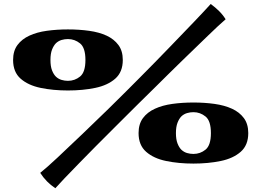

<svg xmlns="http://www.w3.org/2000/svg" viewBox="-20 -808 1335 981"><path d="M262.7 153.8Q216.3 123 185.5 75.2Q215.8 51.3 273.4 -2.4Q331.1 -56.2 403.3 -125.5L533.7 -251.5L621.6 -338.4Q654.3 -371.1 692.9 -409.9Q731.4 -448.7 771.5 -489.5Q811.5 -530.3 847.7 -567.9Q919.4 -642.1 972.4 -697.5Q1025.4 -752.9 1056.6 -787.6Q1079.6 -771 1099.1 -751.7Q1118.7 -732.4 1132.8 -709.5Q1098.6 -680.2 1041.3 -624.5Q983.9 -568.8 910.2 -497.6Q873 -461.9 840.6 -429.4Q808.1 -397 779.3 -368.7L690.4 -281.2Q669.4 -260.3 640.6 -231.7Q611.8 -203.1 570.6 -161.9Q529.3 -120.6 469.7 -61Q427.7 -18.6 384.8 25.4Q341.8 69.3 308.8 104Q275.9 138.7 262.7 153.8ZM327.1 -345.7Q251.5 -345.7 187.7 -358.9Q124 -372.1 85.4 -406Q46.9 -439.9 46.9 -501.5Q46.9 -547.9 69.3 -578.1Q91.8 -608.4 130.4 -626Q168.5 -643.6 219.2 -650.6Q270 -657.7 327.1 -657.7Q384.3 -657.7 435.1 -650.6Q485.8 -643.6 524.4 -626Q562.5 -608.4 585 -578.1Q607.4 -547.9 607.4 -501.5Q607.4 -439.9 568.8 -406Q530.3 -372.1 466.6 -358.9Q402.8 -345.7 327.1 -345.7ZM327.1 -395Q362.3 -395 389.4 -417.2Q416.5 -439.5 416.5 -501.5Q416.5 -564 389.2 -586.2Q361.8 -608.4 327.1 -608.4Q310.5 -608.4 294.7 -603.8Q278.8 -599.1 266.1 -587.4Q253.9 -575.2 245.8 -554.4Q237.8 -533.7 237.8 -501.5Q237.8 -469.2 245.8 -448.5Q253.9 -427.7 266.1 -416Q278.8 -404.3 294.7 -399.7Q310.5 -395 327.1 -395ZM968.3 27.8Q892.6 27.8 828.9 14.6Q765.1 1.5 726.6 -32.5Q688 -66.4 688 -127.9Q688 -174.3 710.4 -204.6Q732.9 -234.9 771.5 -252.4Q809.6 -270 860.4 -277.1Q911.1 -284.2 968.3 -284.2Q1025.4 -284.2 1076.2 -277.1Q1127 -270 1165.5 -252.4Q1203.6 -234.9 1226.1 -204.6Q1248.5 -174.3 1248.5 -127.9Q1248.5 -66.4 1210 -32.5Q1171.4 1.5 1107.7 14.6Q1043.9 27.8 968.3 27.8ZM968.3 -21.5Q1003.4 -21.5 1030.5 -43.7Q1057.6 -65.9 1057.6 -127.9Q1057.6 -190.4 1030.3 -212.6Q1002.9 -234.9 968.3 -234.9Q951.7 -234.9 935.8 -230.2Q919.9 -225.6 907.2 -213.9Q895 -201.7 887 -180.9Q878.9 -160.2 878.9 -127.9Q878.9 -95.7 887 -75Q895 -54.2 907.2 -42.5Q919.9 -30.8 935.8 -26.1Q951.7 -21.5 968.3 -21.5Z"/></svg>

Font: Asset
Style: Regular
Weight: 400
Version: Version 1.003; ttfautohint (v1.8.4.7-5d5b)